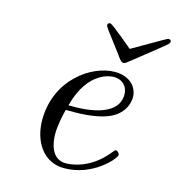

<svg xmlns="http://www.w3.org/2000/svg" viewBox="-99 -723 755 819"><g transform="rotate(15 278.5 -313.0)"><path d="M277 -627C277 -619 283 -613 354 -519C362 -508 374 -488 385 -488C393 -488 399 -494 423 -513C560 -622 557 -618 557 -628C557 -633 553 -637 547 -637C539 -637 538 -634 396 -553C396 -553 298 -637 288 -637H287C281 -637 277 -632 277 -627ZM114 -164C114 -74 162 11 257 11C385 11 468 -89 468 -104C468 -109 460 -120 452 -120C448 -120 447 -119 439 -109C365 -15 276 -11 259 -11C194 -11 183 -82 183 -121C183 -159 193 -204 200 -231H239C269 -231 336 -234 384 -253C463 -285 463 -350 463 -357C463 -403 426 -442 362 -442C257 -442 114 -341 114 -164ZM206 -253C249 -417 352 -420 362 -420C402 -420 425 -393 425 -359C425 -253 260 -253 227 -253Z"/></g></svg>

Font: CMU Serif
Style: Italic
Weight: 500
Italic angle: -14.04°
Version: Version 0.7.0